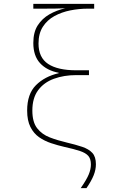

<svg xmlns="http://www.w3.org/2000/svg" viewBox="-20 -780 640 997"><path d="M399 197Q429 154 440.5 126.5Q452 99 452 74Q452 45 438.5 29.5Q425 14 395 4Q365 -6 315 -17Q280 -25 245.5 -36.5Q211 -48 183 -67.5Q155 -87 138 -120.5Q121 -154 121 -206Q121 -292 166.5 -337.5Q212 -383 285 -400V-402Q223 -414 188 -452Q153 -490 153 -557Q153 -613 176 -648.5Q199 -684 236.5 -705.5Q274 -727 319 -737Q291 -736 268 -735.5Q245 -735 204 -735H153V-760H469V-735H435Q390 -735 345 -726Q300 -717 262.5 -696.5Q225 -676 202.5 -641Q180 -606 180 -554Q180 -481 230 -448Q280 -415 376 -415H442V-390H376Q312 -390 260 -371Q208 -352 178 -311.5Q148 -271 148 -206Q148 -146 173 -114Q198 -82 238.5 -66.5Q279 -51 326 -40Q373 -29 407 -17.5Q441 -6 459.5 14Q478 34 478 73Q478 101 466.5 130Q455 159 429 197Z"/></svg>

Font: Noto Sans Mono Thin
Style: Regular
Weight: 100
Designer: Monotype Design Team
Foundry: Monotype Imaging Inc.
Version: Version 2.014